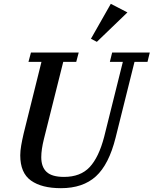

<svg xmlns="http://www.w3.org/2000/svg" viewBox="-20 -973 804 1005"><path d="M299 12Q198 12 142 -28Q86 -68 86 -160Q86 -183 91 -212Q96 -241 104 -275L197 -649H129L142 -698H392L379 -649H311L210 -246Q196 -190 196 -150Q196 -99 224 -73Q252 -47 315 -47Q401 -47 449 -98Q497 -149 525 -256L623 -649H555L567 -698H764L752 -649H684L585 -252Q550 -112 482 -50Q414 12 299 12ZM456 -770 560 -953 647 -908 487 -754Z"/></svg>

Font: IBM Plex Serif Medium
Style: Italic
Weight: 500
Italic angle: -14°
Designer: Mike Abbink, Paul van der Laan, Pieter van Rosmalen
Foundry: Bold Monday
Version: Version 2.5